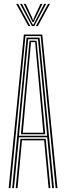

<svg xmlns="http://www.w3.org/2000/svg" viewBox="-20 -980 344 1000"><path d="M25.2 0 104.2 -800H200.2L279.2 0H269.8L192 -792H112.5L34.5 0ZM62 0 86.5 -257H218L242.5 0H233.2L210 -249.2H94.5L71.2 0ZM43.5 0 118.5 -784H186L261 0H251.8L226 -265H78.5L52.8 0ZM78.8 -273H225.5L205.8 -484L177.8 -776H126.8L98.5 -484ZM88.8 -280.8 107.5 -484 133.8 -768.2H170.5L197 -484L215.8 -280.8ZM98.8 -288.8H205.8L188.2 -484L163 -760.5H141.5L116 -484ZM64.2 -959.8H74.5L137.8 -844.2H127.8ZM84.2 -959.8H94.5L142.5 -866.5L150.8 -852H154L162 -866.5L210.2 -959.8H220.5L158.2 -844.2H146.5ZM103.8 -959.8H114L147.5 -887.8L151.2 -875.5H153.5L157.2 -887.8L190.8 -959.8H201L162.5 -880.8L155.5 -865.5H149.2L142 -880.8ZM230.2 -959.8H240.2L177 -844.2H167Z"/></svg>

Font: Big Shoulders Inline Display Thin Light
Style: Regular
Weight: 300
Version: Version 2.002